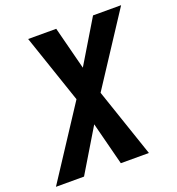

<svg xmlns="http://www.w3.org/2000/svg" viewBox="-134 -843 877 951"><g transform="rotate(-20 304.5 -367.5)"><path d="M-1 0 243 -373 120 -735H268L326 -509L462 -735H610L366 -362L489 0H341L283 -226L147 0Z"/></g></svg>

Font: Iosevka XBd Ex Obl
Style: Regular
Weight: 800
Width: 7
Italic angle: -9°
Monospace: yes
Designer: Belleve Invis
Foundry: Belleve Invis
Version: Version 32.5.0; ttfautohint (v1.8.4)